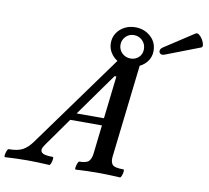

<svg xmlns="http://www.w3.org/2000/svg" viewBox="-167 -934 1130 1038"><g transform="rotate(10 398.0 -415.5)"><path d="M-74 4Q-79 4 -77.5 -7.5Q-76 -19 -71.5 -30.5Q-67 -42 -62 -42Q-12 -42 15.5 -57.5Q43 -73 67 -107L434 -614Q410 -629 396 -652.5Q382 -676 382 -704Q382 -734 397.5 -758Q413 -782 439.5 -796Q466 -810 498 -810Q548 -810 582.5 -779Q617 -748 617 -701Q617 -670 600.5 -646Q584 -622 557 -609L498 -99Q495 -71 506.5 -56.5Q518 -42 568 -42Q572 -42 571 -30.5Q570 -19 565.5 -7.5Q561 4 557 4Q524 2 494 1Q464 0 437 0Q407 0 377 1Q347 2 314 4Q309 4 310.5 -7.5Q312 -19 316.5 -30.5Q321 -42 325 -42Q365 -42 378 -56.5Q391 -71 394 -99L412 -256H238L126 -98Q106 -71 117.5 -56.5Q129 -42 180 -42Q184 -42 183 -30.5Q182 -19 177.5 -7.5Q173 4 169 4Q136 2 106 1Q76 0 48 0Q18 0 -12 1Q-42 2 -74 4ZM501 -639Q528 -639 546 -656.5Q564 -674 564 -701Q564 -729 545 -748Q526 -767 499 -767Q471 -767 453 -748Q435 -729 435 -704Q435 -676 454.5 -657.5Q474 -639 501 -639ZM433 -530 266 -296H416L443 -530ZM680 -692Q665 -686 656.5 -692Q648 -698 649 -708.5Q650 -719 663 -728L824 -833Q833 -839 844 -830.5Q855 -822 863.5 -807.5Q872 -793 874 -780Q876 -767 867 -764Z"/></g></svg>

Font: Junicode SmExp
Style: Bold Italic
Weight: 700
Width: 6
Italic angle: -11°
Designer: Peter S. Baker
Version: Version 2.205; ttfautohint (v1.8.4)